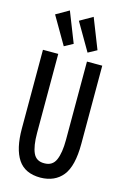

<svg xmlns="http://www.w3.org/2000/svg" viewBox="-130 -911 635 982"><g transform="rotate(15 187.5 -420.5)"><path d="M188 12Q106 12 69 -43.5Q32 -99 32 -206V-623H113V-205Q113 -135 129.5 -99Q146 -63 189 -64Q232 -64 248.5 -102Q265 -140 265 -208V-623H346V-209Q346 -91 305 -40Q264 11 188 12ZM130 -668 45 -814 113 -853 176 -693ZM256 -668 171 -814 239 -853 302 -693Z"/></g></svg>

Font: Inconsolata Condensed SemiBold
Style: Regular
Weight: 600
Width: 3
Monospace: yes
Designer: Raph Levien, Cyreal, Brenton Simpson
Foundry: Raph Levien, Cyreal, Google
Version: Version 3.100; ttfautohint (v1.8.4.7-5d5b)